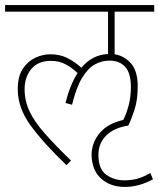

<svg xmlns="http://www.w3.org/2000/svg" viewBox="-20 -642 628 757"><path d="M341 -32Q342 -81 374 -118.5Q406 -156 466 -169Q479 -195 487.5 -227.5Q496 -260 496 -299Q496 -354 473.5 -378.5Q451 -403 412 -403Q381 -403 354 -388Q327 -373 304 -335.5Q281 -298 264 -229L238 -236Q257 -310 286 -354Q260 -378 235.5 -390Q211 -402 180 -402Q130 -402 103.5 -370Q77 -338 77 -290Q77 -245 96 -204Q115 -163 156 -116.5Q197 -70 260 -9L242 9Q151 -78 100.5 -147.5Q50 -217 50 -290Q50 -341 70 -371Q90 -401 119.5 -414.5Q149 -428 178 -428Q216 -428 245 -413.5Q274 -399 301 -375Q343 -426 406 -429V-596H0V-622H588V-596H432V-428Q470 -422 496.5 -392Q523 -362 523 -301Q523 -249 510.5 -210Q498 -171 486 -147Q429 -138 398.5 -107.5Q368 -77 368 -32Q368 25 399 47Q430 69 470 69Q497 69 520 63Q543 57 573 40L583 65Q553 81 526 88Q499 95 472 95Q415 95 378.5 62Q342 29 341 -32Z"/></svg>

Font: Noto Sans SemiCondensed Thin
Style: Italic
Weight: 100
Width: 4
Italic angle: -12°
Designer: Monotype Design Team
Foundry: Monotype Imaging Inc.
Version: Version 2.013; ttfautohint (v1.8.4.7-5d5b)